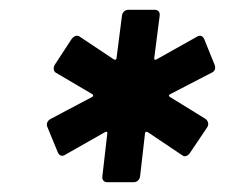

<svg xmlns="http://www.w3.org/2000/svg" viewBox="-20 -766 459 392"><path d="M199 -394H253C260 -394 265 -399 266 -406L276 -493C276 -497 279 -498 282 -496L352 -449C357 -445 363 -447 368 -454L403 -506C407 -512 405 -519 400 -523L327 -568C324 -570 324 -572 328 -574L411 -617C419 -620 421 -627 418 -634L397 -686C394 -693 388 -695 382 -691L300 -645C297 -643 294 -644 295 -648L306 -734C307 -741 303 -746 296 -746H242C235 -746 230 -741 229 -734L218 -648C218 -644 215 -643 212 -645L143 -691C138 -695 131 -693 126 -686L92 -634C88 -627 89 -620 95 -617L168 -574C171 -572 171 -570 168 -568L83 -523C76 -519 74 -512 77 -506L98 -455C101 -448 107 -446 113 -450L194 -496C197 -498 200 -497 199 -493L189 -406C188 -399 192 -394 199 -394Z"/></svg>

Font: Barlow Semi Condensed
Style: Bold Italic
Weight: 700
Width: 4
Italic angle: -7°
Designer: Jeremy Tribby
Foundry: Tribby Type
Version: Version 1.422;hotconv 1.0.109;makeotfexe 2.5.65596